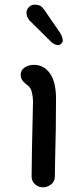

<svg xmlns="http://www.w3.org/2000/svg" viewBox="-20 -794 362 826"><path d="M116 -35Q116 -105 122 -357Q122 -378 117 -397.5Q112 -417 101 -425Q86 -436 77.5 -446.5Q69 -457 69 -473Q69 -492 86 -503.5Q103 -515 126 -515Q169 -515 195 -478Q221 -441 221 -369Q221 -240 217 -100L216 -35Q216 -13 199.5 -0.5Q183 12 164 12Q146 12 131 -1Q116 -14 116 -35ZM201 -613 108 -705Q94 -721 94 -739Q94 -753 104.5 -763.5Q115 -774 127 -774Q145 -774 154 -768.5Q163 -763 171 -751L239 -652Q250 -634 250 -619Q250 -612 243.5 -606Q237 -600 230 -600Q216 -600 201 -613Z"/></svg>

Font: Tsukimi Rounded SemiBold
Style: Regular
Weight: 600
Designer: Takashi Funayama
Foundry: Takashi Funayama
Version: Version 1.032; ttfautohint (v1.8.3)